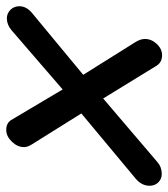

<svg xmlns="http://www.w3.org/2000/svg" viewBox="-31 -552 540 616"><g transform="rotate(-90 239.0 -244.0)"><path d="M370 6Q347 6 336 -12L231 -183L27 -9Q11 5 -11 5Q-27 5 -38 -6Q-49 -17 -49 -34Q-49 -59 -27 -78L183 -253L83 -413Q75 -426 75 -437Q75 -458 92.5 -476Q110 -494 130 -494Q152 -494 162 -478L260 -313L450 -477Q468 -492 488 -492Q504 -492 515.5 -480.5Q527 -469 527 -452Q527 -429 505 -411L307 -247L411 -81Q422 -64 422 -49Q422 -28 406 -11Q390 6 370 6Z"/></g></svg>

Font: Comic Neue
Style: Bold Italic
Weight: 700
Italic angle: -12°
Designer: Craig Rozynski
Foundry: Craig Rozynski
Version: Version 2.003